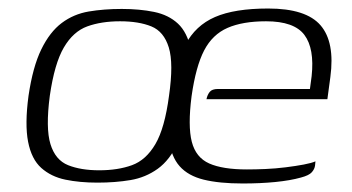

<svg xmlns="http://www.w3.org/2000/svg" viewBox="-20 -424 827 451"><path d="M209 5Q167 5 133.5 -2Q100 -9 77 -29.5Q54 -50 46 -91Q38 -132 47 -199Q57 -267 77 -308Q97 -349 125 -370Q153 -391 188.5 -397Q224 -403 266 -403Q308 -403 342 -396Q376 -389 398 -368.5Q420 -348 428.5 -307.5Q437 -267 427 -199Q417 -130 398 -89Q379 -48 350.5 -27.5Q322 -7 286.5 -1Q251 5 209 5ZM213 -24Q257 -24 290 -36Q323 -48 345 -85.5Q367 -123 377 -199Q388 -275 376.5 -312.5Q365 -350 335.5 -362Q306 -374 262 -374Q218 -374 185 -362Q152 -350 130 -312.5Q108 -275 97 -199Q87 -123 98.5 -85.5Q110 -48 140 -36Q170 -24 213 -24ZM550 7Q495 7 458.5 -2Q422 -11 402 -33.5Q382 -56 377 -96Q372 -136 381 -198Q392 -274 415.5 -319Q439 -364 485 -384Q531 -404 610 -404Q699 -404 733 -364.5Q767 -325 756 -243L749 -191H465Q467 -201 472.5 -208Q478 -215 492 -215H708L712 -245Q719 -310 695 -342Q671 -374 605 -374Q550 -374 514.5 -358.5Q479 -343 459.5 -305.5Q440 -268 430 -198Q421 -128 430.5 -91Q440 -54 471.5 -40Q503 -26 560 -26Q580 -26 603.5 -27Q627 -28 651 -31Q675 -34 693.5 -37.5Q712 -41 721 -45L720 -35Q719 -27 712.5 -19.5Q706 -12 687 -7Q662 0 627 3.5Q592 7 550 7Z"/></svg>

Font: Genos Thin Light
Style: Italic
Weight: 300
Italic angle: -8°
Version: Version 1.010